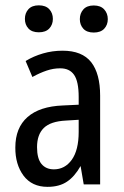

<svg xmlns="http://www.w3.org/2000/svg" viewBox="-20 -705 473 734"><path d="M280.8 -200.7V-247.1L232.4 -244.1Q173.3 -241.2 147.5 -215.8Q121.6 -190.4 121.6 -142.6Q121.6 -98.6 138.7 -78.1Q155.8 -57.6 186 -57.6Q228 -57.6 254.4 -94.2Q280.8 -131.3 280.8 -200.7ZM219.2 -511.2Q293.9 -511.2 328.6 -467.3Q362.8 -423.3 362.8 -339.4V-2V0H361.3H301.8H300.3L299.8 -1.5L288.1 -70.3Q276.4 -49.8 263.7 -35.2Q251 -20.5 236.3 -10.7Q207 9.3 161.6 9.3Q102.1 9.3 69.8 -33.7Q38.1 -76.7 38.6 -141.1Q38.6 -216.3 85 -257.3Q131.3 -298.3 220.2 -301.8L280.8 -304.7V-334.5Q280.8 -393.6 263.2 -418.9Q245.6 -444.3 209 -443.8Q184.1 -443.8 158.2 -435.1Q132.3 -426.3 105.5 -411.6L103.5 -410.6L103 -412.6L78.6 -470.2L78.1 -471.7L79.6 -472.7Q108.4 -490.2 144.3 -500.7Q180.2 -511.2 219.2 -511.2ZM298.6 -595.2Q285.2 -609.9 285.2 -631.8Q285.2 -653.8 298.6 -668.9Q312 -684.1 338.4 -684.1Q364.7 -684.1 378.4 -668.9Q392.1 -653.8 392.1 -631.8Q392.1 -609.9 378.4 -595.2Q364.7 -580.6 338.4 -580.6Q312 -580.6 298.6 -595.2ZM88.6 -596.2Q75.2 -610.8 75.2 -632.8Q75.2 -654.8 88.6 -669.7Q102.1 -684.6 128.4 -684.6Q154.8 -684.6 168.5 -669.7Q182.1 -654.8 182.1 -632.8Q182.1 -610.8 168.5 -596.2Q154.8 -581.5 128.4 -581.5Q102.1 -581.5 88.6 -596.2Z"/></svg>

Font: MAUL Condensed
Style: Condensed Regular
Weight: 400
Designer: MAUL
Version: Version 1.0; 2020; ttfautohint (v1.8.3)